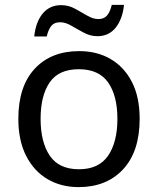

<svg xmlns="http://www.w3.org/2000/svg" viewBox="-20 -755 645 785"><path d="M551 -269Q551 -136 483.5 -63Q416 10 301 10Q230 10 174.5 -22.5Q119 -55 87 -117.5Q55 -180 55 -269Q55 -402 122 -474Q189 -546 304 -546Q377 -546 432.5 -513.5Q488 -481 519.5 -419.5Q551 -358 551 -269ZM146 -269Q146 -174 183.5 -118.5Q221 -63 303 -63Q384 -63 422 -118.5Q460 -174 460 -269Q460 -364 422 -418Q384 -472 302 -472Q220 -472 183 -418Q146 -364 146 -269ZM120 -606Q126 -665 154.5 -699.5Q183 -734 230 -734Q260 -734 286.5 -719.5Q313 -705 337 -691Q361 -677 382 -677Q405 -677 417.5 -691.5Q430 -706 437 -735H487Q481 -677 453 -642Q425 -607 378 -607Q350 -607 323.5 -621Q297 -635 272.5 -649.5Q248 -664 226 -664Q202 -664 190 -649.5Q178 -635 171 -606Z"/></svg>

Font: Noto Sans Takri
Style: Regular
Weight: 400
Designer: Monotype Design Team
Foundry: Monotype Imaging Inc.
Version: Version 2.003; ttfautohint (v1.8.4.7-5d5b)